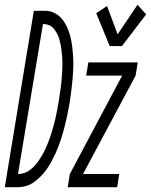

<svg xmlns="http://www.w3.org/2000/svg" viewBox="-60 -780 629 800"><path d="M397 -588 341 -725 386 -755 430 -637 513 -760 549 -720 448 -588ZM-40 0 81 -735H128Q147 -735 163.5 -727.5Q180 -720 192 -708Q204 -696 212.5 -680.5Q221 -665 227 -648Q233 -631 236.5 -613Q240 -595 242 -576.5Q244 -558 245 -539.5Q246 -521 245.5 -502.5Q245 -484 243.5 -465Q242 -446 240 -427Q238 -408 235.5 -389Q233 -370 230 -351Q227 -334 223.5 -316Q220 -298 216 -280.5Q212 -263 207.5 -245.5Q203 -228 197.5 -210.5Q192 -193 185.5 -175.5Q179 -158 171.5 -141.5Q164 -125 155 -108Q146 -91 135 -75.5Q124 -60 111 -46.5Q98 -33 82 -21.5Q66 -10 48.5 -5Q31 0 13 0ZM15 -55Q28 -55 40.5 -59Q53 -63 64.5 -71.5Q76 -80 85 -90Q94 -100 101.5 -111Q109 -122 116 -134Q123 -146 128.5 -158Q134 -170 139 -182.5Q144 -195 148.5 -207.5Q153 -220 156.5 -232.5Q160 -245 163.5 -257.5Q167 -270 170 -282.5Q173 -295 175.5 -308Q178 -321 180.5 -333.5Q183 -346 185 -359V-360Q185 -360 185 -360Q185 -360 185 -360Q187 -374 189 -387Q191 -400 193 -413Q195 -426 196 -439.5Q197 -453 198 -466Q199 -479 199.5 -492Q200 -505 200 -518Q200 -531 199 -544Q198 -557 196.5 -569.5Q195 -582 192.5 -594.5Q190 -607 186.5 -619Q183 -631 177 -641.5Q171 -652 163 -661.5Q155 -671 143.5 -675.5Q132 -680 119 -680ZM222 0 231 -55 449 -465H299L308 -520H514L505 -465L286 -55H437L428 0Z"/></svg>

Font: Iosevka SS04 Light
Style: Italic
Weight: 300
Italic angle: -9°
Monospace: yes
Designer: Belleve Invis
Foundry: Belleve Invis
Version: Version 19.0.0; ttfautohint (v1.8.4)